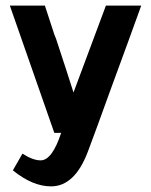

<svg xmlns="http://www.w3.org/2000/svg" viewBox="-20 -474 539 685"><path d="M483.9 -454.1Q443.8 -342.3 374 -152.8Q323.2 -11.7 293.9 65.9Q247.1 190.9 162.1 190.9Q96.2 190.9 25.9 133.8Q45.9 99.6 60.1 74.2Q97.2 98.1 125 98.1Q166 98.1 198.2 0H173.8L15.1 -454.1H140.1Q151.4 -420.9 173.8 -351.1L180.2 -335Q223.1 -205.1 242.2 -144L357.9 -454.1Z"/></svg>

Font: Tajawal
Style: Bold
Weight: 700
Designer: Boutros Fonts
Foundry: Created by Boutros International 2017
Version: Version 1.700